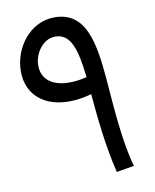

<svg xmlns="http://www.w3.org/2000/svg" viewBox="-79 -740 649 805"><g transform="rotate(-10 245.5 -337.0)"><path d="M353 5 428 -8C397 -116 388 -261 378 -384C365 -538 344 -679 208 -679C102 -679 30 -579 30 -480C30 -377 106 -320 210 -321C240 -321 271 -326 304 -335C313 -229 325 -112 353 5ZM106 -492C106 -540 142 -599 197 -599C263 -599 284 -529 297 -409C271 -402 246 -399 223 -399C155 -399 106 -429 106 -492Z"/></g></svg>

Font: Noto Sans Arabic UI
Style: Regular
Weight: 400
Designer: Monotype Design Team, Nadine Chahine and Nizar Qandah
Foundry: Monotype Imaging Inc.
Version: Version 2.010